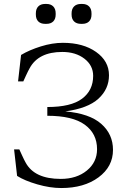

<svg xmlns="http://www.w3.org/2000/svg" viewBox="-20 -930 640 965"><path d="M217.8 -392.1Q336.4 -392.1 392.3 -433.8Q448.2 -475.6 448.2 -548.8Q448.2 -601.1 404.3 -635Q360.4 -668.9 293 -668.9Q172.9 -668.9 128.9 -586.9Q121.6 -574.2 110.6 -550.3Q99.6 -526.4 97.2 -521H70.8L85.9 -653.8Q127.4 -678.7 185.3 -696.8Q243.2 -714.8 295.9 -714.8Q397.9 -714.8 462.9 -668.9Q527.8 -623 527.8 -551.8Q527.8 -482.4 474.6 -433.8Q421.4 -385.3 308.1 -370.1Q430.2 -359.4 489 -307.4Q547.9 -255.4 547.9 -176.8Q547.9 -92.3 475.1 -38.6Q402.3 15.1 288.1 15.1Q231.4 15.1 167.5 -3.4Q103.5 -22 65.9 -45.9L50.8 -179.2H77.1Q80.1 -172.9 90.8 -149.2Q101.6 -125.5 108.9 -112.8Q153.3 -30.8 285.2 -30.8Q365.2 -30.8 416.5 -72.8Q467.8 -114.7 467.8 -180.2Q467.8 -258.3 406.2 -303.2Q344.7 -348.1 217.8 -348.1ZM160.2 -856.9V-862.8Q160.2 -885.3 172.4 -897.7Q184.6 -910.2 207 -910.2H212.9Q235.4 -910.2 247.6 -897.7Q259.8 -885.3 259.8 -862.8V-856.9Q259.8 -834.5 247.6 -822.3Q235.4 -810.1 212.9 -810.1H207Q184.6 -810.1 172.4 -822.3Q160.2 -834.5 160.2 -856.9ZM339.8 -856.9V-862.8Q339.8 -885.3 352.3 -897.7Q364.7 -910.2 387.2 -910.2H393.1Q415.5 -910.2 427.7 -897.7Q439.9 -885.3 439.9 -862.8V-856.9Q439.9 -834.5 427.7 -822.3Q415.5 -810.1 393.1 -810.1H387.2Q364.7 -810.1 352.3 -822.3Q339.8 -834.5 339.8 -856.9Z"/></svg>

Font: LT Superior Serif
Style: Regular
Weight: 400
Designer: Daniel Lyons
Foundry: LyonsType
Version: Version 2.120;FEAKit 1.0